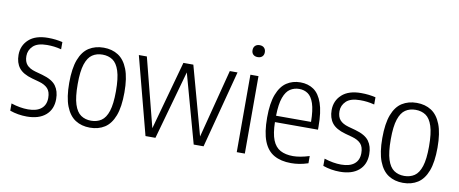

<svg xmlns="http://www.w3.org/2000/svg" viewBox="-66 -1033 3160 1322"><g transform="rotate(10 1513.5 -372.0)"><path d="M163.5 9.5Q102 9.5 45 -10.5V-61Q108.5 -40.5 163 -40.5Q223.5 -40.5 255.5 -66.8Q287.5 -93 287.5 -142Q287.5 -185.5 266.8 -207.8Q246 -230 206.5 -241L155.5 -255Q89 -273.5 61.8 -309Q34.5 -344.5 34.5 -399Q34.5 -464.5 81 -507Q127.5 -549.5 215 -549.5Q244 -549.5 268.5 -546.5Q293 -543.5 316.5 -538V-487.5Q289.5 -494.5 266.2 -497.2Q243 -500 216.5 -500Q150 -500 119.5 -470.8Q89 -441.5 89 -401Q89 -362 108.2 -339.8Q127.5 -317.5 168 -306L219 -292Q289 -272.5 315.8 -236Q342.5 -199.5 342.5 -144Q342.5 -72 295.2 -31.2Q248 9.5 163.5 9.5Z M604.5 9.5Q546 9.5 502.8 -18.2Q459.5 -46 435.5 -107.5Q411.5 -169 411.5 -270Q411.5 -371.5 435 -433Q458.5 -494.5 502 -522Q545.5 -549.5 604.5 -549.5Q663 -549.5 706.2 -521.8Q749.5 -494 773.5 -432.8Q797.5 -371.5 797.5 -270.5Q797.5 -169 774 -107.5Q750.5 -46 707.2 -18.2Q664 9.5 604.5 9.5ZM604.5 -39Q645.5 -39 675.8 -59.2Q706 -79.5 722.2 -129.2Q738.5 -179 738.5 -268.5Q738.5 -359.5 722 -410.2Q705.5 -461 675.5 -481Q645.5 -501 604.5 -501Q563.5 -501 533.5 -481Q503.5 -461 487 -411.2Q470.5 -361.5 470.5 -272Q470.5 -181 486.8 -130.5Q503 -80 533.2 -59.5Q563.5 -39 604.5 -39Z M992.5 0 850.5 -541.5H906.5L1029.5 -61.5L1162 -541.5H1231.5L1363 -62.5L1486.5 -541.5H1540.5L1398.5 0H1329.5L1196.5 -481L1062 0Z M1630.5 0V-541.5H1687V0ZM1658.5 -669.5Q1638.5 -669.5 1627 -680.5Q1615.5 -691.5 1615.5 -710.5Q1615.5 -730 1627 -741.5Q1638.5 -753 1658.5 -753Q1678.5 -753 1690 -741.5Q1701.5 -730 1701.5 -710.5Q1701.5 -691.5 1690 -680.5Q1678.5 -669.5 1658.5 -669.5Z M2011 9.5Q1940 9.5 1891.8 -17.8Q1843.5 -45 1819.2 -106.5Q1795 -168 1795 -271Q1795 -372.5 1818.8 -433.8Q1842.5 -495 1884 -522.2Q1925.5 -549.5 1979.5 -549.5Q2033.5 -549.5 2072.8 -522.5Q2112 -495.5 2133.2 -434.2Q2154.5 -373 2154.5 -270.5V-249.5H1853.5Q1855 -170 1873.2 -124.5Q1891.5 -79 1927.2 -59.8Q1963 -40.5 2016 -40.5Q2064 -40.5 2130 -61V-10.5Q2096.5 0.5 2067.8 5Q2039 9.5 2011 9.5ZM1979.5 -503.5Q1944.5 -503.5 1916.5 -485.5Q1888.5 -467.5 1871.8 -422Q1855 -376.5 1853.5 -294H2098Q2097 -376.5 2081.8 -422Q2066.5 -467.5 2040.2 -485.5Q2014 -503.5 1979.5 -503.5Z M2352.5 9.5Q2291 9.5 2234 -10.5V-61Q2297.5 -40.5 2352 -40.5Q2412.5 -40.5 2444.5 -66.8Q2476.5 -93 2476.5 -142Q2476.5 -185.5 2455.8 -207.8Q2435 -230 2395.5 -241L2344.5 -255Q2278 -273.5 2250.8 -309Q2223.5 -344.5 2223.5 -399Q2223.5 -464.5 2270 -507Q2316.5 -549.5 2404 -549.5Q2433 -549.5 2457.5 -546.5Q2482 -543.5 2505.5 -538V-487.5Q2478.5 -494.5 2455.2 -497.2Q2432 -500 2405.5 -500Q2339 -500 2308.5 -470.8Q2278 -441.5 2278 -401Q2278 -362 2297.2 -339.8Q2316.5 -317.5 2357 -306L2408 -292Q2478 -272.5 2504.8 -236Q2531.5 -199.5 2531.5 -144Q2531.5 -72 2484.2 -31.2Q2437 9.5 2352.5 9.5Z M2793.5 9.5Q2735 9.5 2691.8 -18.2Q2648.5 -46 2624.5 -107.5Q2600.5 -169 2600.5 -270Q2600.5 -371.5 2624 -433Q2647.5 -494.5 2691 -522Q2734.5 -549.5 2793.5 -549.5Q2852 -549.5 2895.2 -521.8Q2938.5 -494 2962.5 -432.8Q2986.5 -371.5 2986.5 -270.5Q2986.5 -169 2963 -107.5Q2939.5 -46 2896.2 -18.2Q2853 9.5 2793.5 9.5ZM2793.5 -39Q2834.5 -39 2864.8 -59.2Q2895 -79.5 2911.2 -129.2Q2927.5 -179 2927.5 -268.5Q2927.5 -359.5 2911 -410.2Q2894.5 -461 2864.5 -481Q2834.5 -501 2793.5 -501Q2752.5 -501 2722.5 -481Q2692.5 -461 2676 -411.2Q2659.5 -361.5 2659.5 -272Q2659.5 -181 2675.8 -130.5Q2692 -80 2722.2 -59.5Q2752.5 -39 2793.5 -39Z"/></g></svg>

Font: Encode Sans Cnd Lt
Style: Regular
Weight: 300
Width: 3
Designer: Multiple Designers
Foundry: Impallari Type
Version: Version 3.002; ttfautohint (v1.8.3) -l 8 -r 50 -G 200 -x 14 